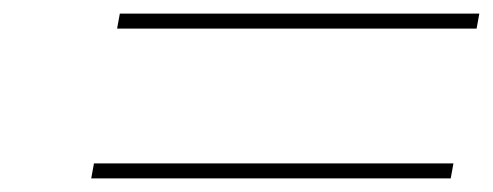

<svg xmlns="http://www.w3.org/2000/svg" viewBox="-20 -510 724 282"><path d="M152 -468 156 -490H684L680 -468ZM114 -248 118 -270H646L642 -248Z"/></svg>

Font: Tomorrow Thin
Style: Italic
Weight: 250
Italic angle: -10°
Designer: Tony de Marco, Monica Rizzolli
Foundry: Just in Type
Version: Version 2.002